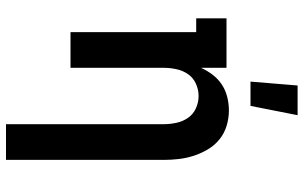

<svg xmlns="http://www.w3.org/2000/svg" viewBox="-206 -591 1012 640"><g transform="rotate(90 300.0 -271.0)"><path d="M394 215V-310Q394 -331 389.5 -352.5Q385 -374 373 -391.5Q361 -409 341 -418Q321 -427 300 -427Q279 -427 259 -418Q239 -409 227 -391.5Q215 -374 210.5 -352.5Q206 -331 206 -310V0H87V-419H41V-520H206V-435Q215 -455 229 -473.5Q243 -492 262 -504.5Q281 -517 303.5 -522.5Q326 -528 348 -528Q374 -528 399 -520.5Q424 -513 444 -497Q464 -481 477.5 -458.5Q491 -436 499 -411.5Q507 -387 510 -361.5Q513 -336 513 -310V215ZM252 -600 265 -757H364L333 -600Z"/></g></svg>

Font: Iosevka Etoile
Style: Bold
Weight: 700
Designer: Belleve Invis
Foundry: Belleve Invis
Version: Version 28.1.0; ttfautohint (v1.8.4)